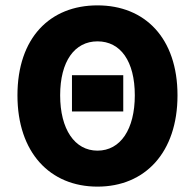

<svg xmlns="http://www.w3.org/2000/svg" viewBox="-20 -683 727 715"><path d="M248 -268H439V-403H248ZM343 12C520 12 641 -115 641 -328C641 -541 520 -663 343 -663C166 -663 45 -542 45 -328C45 -115 166 12 343 12ZM343 -122C258 -122 204 -202 204 -328C204 -455 258 -529 343 -529C429 -529 482 -455 482 -328C482 -202 429 -122 343 -122Z"/></svg>

Font: Source Sans Pro
Style: Bold
Weight: 700
Designer: Paul D. Hunt
Foundry: Adobe Systems Incorporated
Version: Version 3.006;hotconv 1.0.111;makeotfexe 2.5.65597